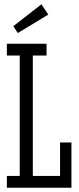

<svg xmlns="http://www.w3.org/2000/svg" viewBox="-20 -875 369 895"><path d="M12 -616H72V-55H12V0H313V-211H260V-55H133V-616H197V-671H12ZM173 -855 42 -753 63 -721 205 -807Z"/></svg>

Font: Stint Ultra Condensed
Style: Regular
Weight: 400
Width: 1
Designer: Astigmatic (AOETI)
Foundry: Astigmatic (AOETI)
Version: Version 1.000